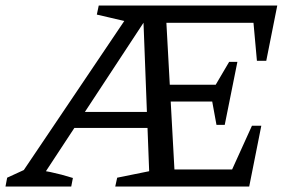

<svg xmlns="http://www.w3.org/2000/svg" viewBox="-53 -678 1062 698"><path d="M0 -10 430 -648H549L584 -10H491L468 -614H481L84 -10ZM-33 0 -27 -32 47 -66Q90 -61 130.5 -52.5Q171 -44 212 -31L206 0ZM186 -213 199 -271H514V-213ZM528 -309V-370H776L763 -309ZM734 -224 713 -339 780 -453H810L764 -224ZM863 -221H897L853 0H366L373 -32L521 -62H834L775 -27ZM955 -658 915 -457H881L865 -634L913 -595H428L299 -625L306 -658Z"/></svg>

Font: Piazzolla Thin Medium
Style: Italic
Weight: 500
Italic angle: -11.3°
Version: Version 2.005